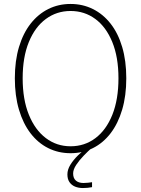

<svg xmlns="http://www.w3.org/2000/svg" viewBox="-20 -765 713 970"><path d="M445 155.5V180.5Q436 182.5 423.2 183.8Q410.5 185 399 185Q377 185 359.2 177.8Q341.5 170.5 331 155.2Q320.5 140 320.5 116Q320.5 92 335.5 67.5Q350.5 43 373.5 20.5Q396.5 -2 419.5 -19H445Q425 -1.5 402.8 21.5Q380.5 44.5 365 68Q349.5 91.5 349.5 111.5Q349.5 135.5 363.5 147.5Q377.5 159.5 402 159.5Q412.5 159.5 424.5 158.2Q436.5 157 445 155.5ZM336.5 9Q275 9 223.5 -16.8Q172 -42.5 134.2 -91.8Q96.5 -141 75.8 -211Q55 -281 55 -369.5Q55 -458 76 -527.8Q97 -597.5 135 -645.8Q173 -694 224.2 -719.5Q275.5 -745 336.5 -745Q397.5 -745 449 -719.5Q500.5 -694 538.5 -645.8Q576.5 -597.5 597.2 -527.8Q618 -458 618 -369.5Q618 -281 597.2 -211Q576.5 -141 538.8 -91.8Q501 -42.5 449.5 -16.8Q398 9 336.5 9ZM336.5 -26Q407.5 -26 462.2 -67.2Q517 -108.5 547.8 -185.8Q578.5 -263 578.5 -369.5Q578.5 -476.5 547.2 -552.8Q516 -629 461.5 -669.2Q407 -709.5 336.5 -709.5Q266.5 -709.5 211.8 -669.2Q157 -629 125.8 -552.8Q94.5 -476.5 94.5 -369.5Q94.5 -262.5 125.8 -185.5Q157 -108.5 211.8 -67.2Q266.5 -26 336.5 -26Z"/></svg>

Font: Epilogue ExtraLight
Style: Regular
Weight: 250
Designer: Tyler Finck
Foundry: Etcetera Type Co
Version: Version 2.112